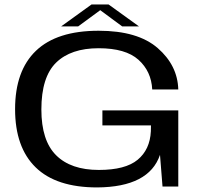

<svg xmlns="http://www.w3.org/2000/svg" viewBox="-20 -816 894 840"><path d="M405 4Q632 2.5 680 -138.5L691 0H760V-333H428V-267.5H640.5L640 -241.5Q636 -161.5 582.2 -117Q528.5 -72.5 412.5 -72.5Q290 -72.5 225.5 -136.8Q161 -201 161 -337Q161 -479 225.5 -542Q290 -605 411.5 -605Q529.5 -605 585.8 -554.5Q642 -504 646 -424.5H760Q757 -530 669.8 -605.8Q582.5 -681.5 411.5 -681.5Q229 -681.5 137.5 -594Q46 -506.5 46 -338.5Q46 -171.5 136 -83.8Q226 4 405 4ZM247.5 -700.5H322L418.5 -771.5L514.5 -700.5H588L455 -796.5H380.5Z"/></svg>

Font: Anybody Expanded
Style: Regular
Weight: 400
Width: 7
Version: Version 1.113;gftools[0.9.25]